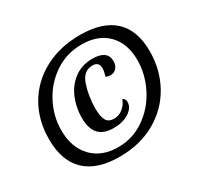

<svg xmlns="http://www.w3.org/2000/svg" viewBox="-144 -789 1082 1041"><g transform="rotate(-30 397.0 -269.0)"><path d="M468 -609Q609 -609 681 -542Q753 -475 753 -344Q753 -229 701 -134.5Q649 -40 552.5 15.5Q456 71 327 71Q186 71 113.5 2Q41 -67 41 -202Q41 -321 95 -413.5Q149 -506 246 -557.5Q343 -609 468 -609ZM346 22Q438 22 512.5 -30Q587 -82 629 -165Q671 -248 671 -336Q671 -440 612 -500Q553 -560 450 -560Q356 -560 281.5 -510Q207 -460 165 -379.5Q123 -299 123 -211Q123 -104 183 -41Q243 22 346 22ZM342 -220Q342 -175 354.5 -149Q367 -123 404 -123Q434 -123 458.5 -142.5Q483 -162 494 -193Q511 -187 511 -165Q511 -130 472.5 -105Q434 -80 377 -80Q314 -80 283.5 -113Q253 -146 253 -215Q253 -278 277 -335.5Q301 -393 348.5 -428.5Q396 -464 462 -464Q508 -464 532 -447Q556 -430 556 -396Q556 -370 542 -353.5Q528 -337 505 -337Q485 -337 476 -344Q485 -373 485 -392Q485 -432 444 -432Q387 -432 364.5 -365Q342 -298 342 -220Z"/></g></svg>

Font: Sansita Light Italic
Style: Regular
Weight: 300
Italic angle: -11°
Designer: Pablo Cosgaya
Foundry: Omnibus-Type
Version: Version 1.006